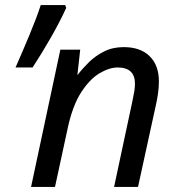

<svg xmlns="http://www.w3.org/2000/svg" viewBox="-20 -734 697 754"><path d="M102 0 217 -539H295L284 -440H285Q304 -465 329.5 -490Q355 -515 389 -532Q423 -549 466 -549Q531 -549 567.5 -513.5Q604 -478 604 -414Q604 -391 600.5 -367Q597 -343 593 -325L522 0H428L500 -337Q505 -360 507.5 -375.5Q510 -391 510 -405Q510 -469 442 -469Q409 -469 370.5 -446Q332 -423 298.5 -371Q265 -319 246 -231L196 0ZM41 -469Q67 -528 95 -595Q123 -662 140 -714H236L240 -703Q216 -650 180 -587Q144 -524 108 -469Z"/></svg>

Font: Noto IKEA Latin
Style: Italic
Weight: 400
Italic angle: -12°
Designer: Monotype Design Team
Foundry: Monotype Imaging Inc.
Version: Version 1.0